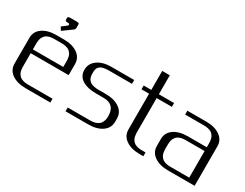

<svg xmlns="http://www.w3.org/2000/svg" viewBox="-80 -1308 2326 1824"><g transform="rotate(30 1083.0 -396.0)"><path d="M381.3 -771V-739.7Q381.3 -729.5 378.4 -723.9Q375.5 -718.3 367.7 -712.4L267.6 -639.6L245.1 -674.8L296.9 -714.4Q305.2 -722.7 305.2 -729Q305.2 -739.7 287.6 -739.7Q267.1 -739.7 261.7 -743.9Q256.3 -748 256.3 -760.3V-771Q256.3 -776.4 256.8 -778.8Q257.3 -781.2 260 -784.9Q262.7 -788.6 269.5 -790Q276.4 -791.5 287.6 -791.5H350.1Q365.2 -791.5 372.1 -788.8Q378.9 -786.1 380.1 -782.7Q381.3 -779.3 381.3 -771ZM541.5 -312.5H125V-172.9Q125 -159.7 125.5 -149.9Q126 -140.1 128.7 -125.5Q131.3 -110.8 136.2 -100.3Q141.1 -89.8 150.4 -78.1Q159.7 -66.4 172.4 -58.8Q185.1 -51.3 205.1 -46.4Q225.1 -41.5 250 -41.5H521V0H250Q156.2 0 98.9 -40.3Q41.5 -80.6 41.5 -149.9V-433.1Q41.5 -502.4 98.9 -543Q156.2 -583.5 250 -583.5H333.5Q426.8 -583.5 484.1 -543Q541.5 -502.4 541.5 -433.1ZM125 -354H458.5V-410.6Q458.5 -423.8 458 -433.3Q457.5 -442.9 454.8 -457.5Q452.1 -472.2 447.3 -482.7Q442.4 -493.2 433.1 -505.1Q423.8 -517.1 411.1 -524.4Q398.4 -531.7 378.4 -536.6Q358.4 -541.5 333.5 -541.5H250Q225.1 -541.5 205.1 -536.6Q185.1 -531.7 172.4 -524.4Q159.7 -517.1 150.4 -505.1Q141.1 -493.2 136.2 -482.7Q131.3 -472.2 128.7 -457.5Q126 -442.9 125.5 -433.3Q125 -423.8 125 -410.6Z M1104 -583.5V-541.5H854Q828.6 -541.5 809.1 -538.6Q789.6 -535.6 776.4 -531Q763.2 -526.4 754.2 -518.3Q745.1 -510.3 740.2 -502.9Q735.4 -495.6 732.7 -484.4Q730 -473.1 729.5 -464.8Q729 -456.5 729 -443.8Q729 -432.1 729.5 -423.8Q730 -415.5 732.7 -403.3Q735.4 -391.1 740.2 -382.3Q745.1 -373.5 754.4 -363.8Q763.7 -354 776.6 -347.9Q789.6 -341.8 809.3 -337.6Q829.1 -333.5 854 -333.5H937.5Q1030.8 -333.5 1088.1 -293Q1145.5 -252.4 1145.5 -183.1V-149.9Q1145.5 -80.6 1088.1 -40.3Q1030.8 0 937.5 0H687.5V-41.5H937.5Q971.7 -41.5 996.6 -51.3Q1021.5 -61 1033.7 -74Q1045.9 -86.9 1053 -106Q1060.1 -125 1061.3 -136.7Q1062.5 -148.4 1062.5 -162.6Q1062.5 -291.5 937.5 -291.5H854Q758.3 -291.5 701.9 -327.1Q645.5 -362.8 645.5 -431.2Q645.5 -501 703.1 -542.2Q760.7 -583.5 854 -583.5Z M1374.5 -791.5V-583.5H1541.5V-541.5H1374.5V-172.9Q1374.5 -159.7 1375 -149.9Q1375.5 -140.1 1378.2 -125.5Q1380.9 -110.8 1385.7 -100.3Q1390.6 -89.8 1399.9 -78.1Q1409.2 -66.4 1421.9 -58.8Q1434.6 -51.3 1454.6 -46.4Q1474.6 -41.5 1499.5 -41.5H1541.5V0H1499.5Q1406.2 0 1348.9 -40.3Q1291.5 -80.6 1291.5 -149.9V-541.5H1208V-583.5H1291.5V-791.5Z M1687 -541.5V-583.5H1895.5Q1988.8 -583.5 2046.1 -543Q2103.5 -502.4 2103.5 -433.1V0H1812Q1718.3 0 1660.9 -40.3Q1603.5 -80.6 1603.5 -149.9V-225.1Q1603.5 -294.4 1660.9 -334.7Q1718.3 -375 1812 -375H2020.5V-410.6Q2020.5 -423.8 2020 -433.3Q2019.5 -442.9 2016.8 -457.5Q2014.2 -472.2 2009.3 -482.7Q2004.4 -493.2 1995.1 -505.1Q1985.8 -517.1 1973.1 -524.4Q1960.4 -531.7 1940.4 -536.6Q1920.4 -541.5 1895.5 -541.5ZM2020.5 -41.5V-333.5H1812Q1787.1 -333.5 1767.1 -328.6Q1747.1 -323.7 1734.4 -316.2Q1721.7 -308.6 1712.4 -296.9Q1703.1 -285.2 1698.2 -274.7Q1693.4 -264.2 1690.7 -249.5Q1688 -234.9 1687.5 -225.1Q1687 -215.3 1687 -202.1V-172.9Q1687 -159.7 1687.5 -149.9Q1688 -140.1 1690.7 -125.5Q1693.4 -110.8 1698.2 -100.3Q1703.1 -89.8 1712.4 -78.1Q1721.7 -66.4 1734.4 -58.8Q1747.1 -51.3 1767.1 -46.4Q1787.1 -41.5 1812 -41.5Z"/></g></svg>

Font: Gputeks
Style: Regular
Weight: 500
Version: Version 0.9